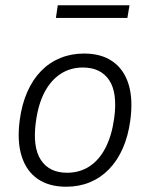

<svg xmlns="http://www.w3.org/2000/svg" viewBox="-20 -700 569 728"><path d="M231 8Q166 8 123 -21.5Q80 -51 62 -108Q44 -165 55 -246Q63 -305 83.5 -351.5Q104 -398 135.5 -430.5Q167 -463 208.5 -480Q250 -497 299 -497Q364 -497 407 -467Q450 -437 467.5 -380.5Q485 -324 474 -243Q466 -184 445.5 -137.5Q425 -91 393.5 -58.5Q362 -26 321 -9Q280 8 231 8ZM234 -45Q282 -45 319 -69Q356 -93 380 -139.5Q404 -186 413 -252Q426 -348 394 -396Q362 -444 294 -444Q247 -444 210 -420Q173 -396 149 -350.5Q125 -305 116 -238Q103 -142 135 -93.5Q167 -45 234 -45ZM192 -632 199 -680H471L463 -632Z"/></svg>

Font: Nunito Sans 10pt SemiCondensed Light
Style: Italic
Weight: 300
Width: 4
Italic angle: -9°
Designer: Vernon Adams
Foundry: Vernon Adams
Version: Version 3.101;gftools[0.9.27]